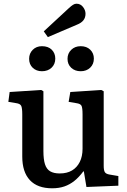

<svg xmlns="http://www.w3.org/2000/svg" viewBox="-20 -1001 686 1035"><path d="M261 14Q182 14 141 -30Q100 -74 100 -157V-384Q100 -418 94.5 -430Q89 -442 67 -445L25 -452L32 -505L202 -516L214 -509V-187Q214 -142 222.5 -115.5Q231 -89 250.5 -77.5Q270 -66 302 -66Q341 -66 368 -82Q395 -98 410 -128Q425 -158 425 -199V-384Q425 -419 419.5 -430.5Q414 -442 391 -445L350 -452L359 -505L526 -516L539 -509V-108Q539 -82 545.5 -72.5Q552 -63 571 -60L618 -52V0L446 7L432 -77H429Q406 -46 381 -26Q356 -6 327 4Q298 14 261 14ZM238 -801 216 -832 351 -957Q364 -969 373.5 -975Q383 -981 392 -981Q414 -981 427.5 -963.5Q441 -946 441 -927Q441 -906 429.5 -891.5Q418 -877 395 -868ZM415 -617Q384 -617 364 -635.5Q344 -654 344 -684Q344 -713 364 -732.5Q384 -752 415 -752Q447 -752 466.5 -733Q486 -714 486 -685Q486 -655 466 -636Q446 -617 415 -617ZM206 -617Q176 -617 156.5 -635.5Q137 -654 137 -684Q137 -713 156.5 -732.5Q176 -752 206 -752Q240 -752 259 -733Q278 -714 278 -685Q278 -655 258 -636Q238 -617 206 -617Z"/></svg>

Font: Literata 18pt Medium
Style: Regular
Weight: 500
Designer: Latin by Veronika Burian and Jose Scaglione. Greek by Irene Vlachou. Cyrillic by Vera Evstafieva.
Foundry: TypeTogether
Version: Version 3.103;gftools[0.9.29]